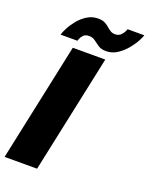

<svg xmlns="http://www.w3.org/2000/svg" viewBox="-170 -999 839 1083"><g transform="rotate(20 250.0 -457.0)"><path d="M148 -710H343L192 0H-3ZM330 -756Q301 -756 283 -768Q265 -780 249.5 -792Q234 -804 212 -804Q191 -804 179.5 -792.5Q168 -781 163.5 -769Q159 -757 159 -756H58Q61 -769 74 -795Q87 -821 109 -848.5Q131 -876 161 -895Q191 -914 227 -914Q251 -914 266.5 -906.5Q282 -899 293.5 -888.5Q305 -878 317 -870.5Q329 -863 345 -863Q366 -863 378.5 -875Q391 -887 397 -900Q403 -913 403 -914H503Q501 -905 488 -880Q475 -855 452 -826.5Q429 -798 398 -777Q367 -756 330 -756Z"/></g></svg>

Font: Raleway Black
Style: Italic
Weight: 900
Italic angle: -12°
Designer: Matt McInerney, Pablo Impallari, Rodrigo Fuenzalida
Foundry: Matt McInerney, Pablo Impallari, Rodrigo Fuenzalida
Version: Version 4.101;RELEASE